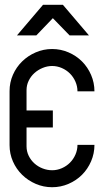

<svg xmlns="http://www.w3.org/2000/svg" viewBox="-20 -783 435 803"><path d="M201 -321V-250H91V-171Q91 -150 100 -131.5Q109 -113 124 -99.5Q139 -86 158.5 -78.5Q178 -71 198 -71Q219 -71 238.5 -79.5Q258 -88 272.5 -102.5Q287 -117 295.5 -136.5Q304 -156 304 -177H375Q375 -141 361 -108.5Q347 -76 323 -52Q299 -28 266.5 -14Q234 0 198 0Q162 0 129.5 -14Q97 -28 72.5 -52Q48 -76 34 -108Q20 -140 20 -176V-402Q20 -438 34 -470Q48 -502 72.5 -526Q97 -550 129.5 -564Q162 -578 198 -578Q234 -578 266.5 -564Q299 -550 323 -526Q347 -502 361 -469.5Q375 -437 375 -401H304Q304 -422 295.5 -441.5Q287 -461 272.5 -475.5Q258 -490 238.5 -498.5Q219 -507 198 -507Q178 -507 158.5 -499Q139 -491 124 -477.5Q109 -464 100 -445.5Q91 -427 91 -406V-321ZM160 -763H243L352 -635H271L201 -707L132 -635H51L160 -763Z"/></svg>

Font: Googee
Style: Regular
Weight: 400
Designer: Peter Wiegel
Foundry: CATFonts Peter Wiegel
Version: 1.000